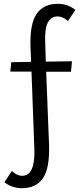

<svg xmlns="http://www.w3.org/2000/svg" viewBox="-20 -731 418 1006"><path d="M217 -500 220 -408 357 -410 352 -355H222L237 28Q241 149 205.5 202Q170 255 95 255Q43 255 3 224L42 165Q68 190 96 190Q165 190 160 49L145 -356H34L39 -405L143 -407L140 -480Q135 -603 171 -657Q207 -711 284 -711Q335 -711 375 -679L336 -621Q309 -645 282 -645Q248 -645 230.5 -612.5Q213 -580 217 -500Z"/></svg>

Font: EauTest Medium
Style: Italic
Weight: 500
Italic angle: -12°
Designer: Christian Thalmann (Catharsis Fonts)
Version: Version 0.001;PS 000.001;hotconv 1.0.88;makeotf.lib2.5.64775